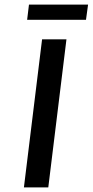

<svg xmlns="http://www.w3.org/2000/svg" viewBox="-20 -820 403 835"><path d="M190 -5 269 -649H163L84 -5ZM354 -734 363 -800H106L98 -734Z"/></svg>

Font: Falling Sky
Style: LightObl
Weight: 400
Designer: Paul D. Hunt
Foundry: Adobe Systems Incorporated
Version: Version 1.02